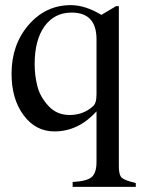

<svg xmlns="http://www.w3.org/2000/svg" viewBox="-20 -501 562 748"><path d="M375 -443 432 -477H443V147Q443 181 454.5 191.5Q466 202 509 212V227H263V208Q318 205 337 189Q356 173 356 129V-67Q285 11 192 11Q119 11 72 -52Q25 -115 25 -214Q25 -327 91.5 -404Q158 -481 256 -481Q312 -481 375 -443ZM115 -251Q115 -207 125.5 -165.5Q136 -124 168.5 -88.5Q201 -53 251 -53Q304 -53 341 -86Q356 -97 356 -133V-348Q356 -452 259 -452Q192 -452 153.5 -398.5Q115 -345 115 -251Z"/></svg>

Font: MM Ethnic
Style: Regular
Weight: 400
Designer: Khon Soe Zaw Thu
Version: Version 1.00 July 18, 2016, initial release